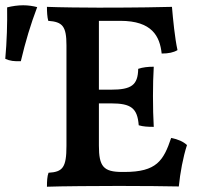

<svg xmlns="http://www.w3.org/2000/svg" viewBox="-129 -705 763 728"><path d="M-102 -677C-101 -617 -103 -548 -109 -482C-92 -474 -75 -472 -50 -473C-32 -549 -13 -612 12 -678C-3 -682 -22 -685 -41 -685C-61 -685 -82 -682 -102 -677ZM520 -182C491 -96 465 -53 343 -53H334C263 -53 246 -74 246 -153V-313H292C368 -313 392 -295 397 -230C414 -225 431 -224 454 -224C452 -257 451 -300 451 -341C451 -380 452 -419 454 -452C432 -452 413 -450 395 -444C394 -382 369 -365 292 -365H246V-626H327C448 -626 477 -567 484 -502C510 -502 529 -506 544 -515C534 -560 527 -632 523 -679C484 -678 400 -676 245 -676C199 -676 94 -677 49 -679C49 -661 50 -640 54 -626C108 -622 123 -606 123 -533V-152C123 -70 109 -53 55 -50C50 -37 49 -18 49 3C98 1 249 0 322 0C413 0 504 1 549 2C554 -49 565 -109 580 -155C566 -168 546 -177 520 -182Z"/></svg>

Font: Vollkorn Semibold
Style: Regular
Weight: 600
Designer: Friedrich Althausen
Foundry: Friedrich Althausen
Version: Version 4.015;PS 004.015;hotconv 1.0.88;makeotf.lib2.5.64775